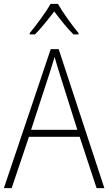

<svg xmlns="http://www.w3.org/2000/svg" viewBox="-20 -968 557 988"><path d="M278 -948H240C217 -906 165 -836 133 -798V-791H160C192 -823 231 -872 259 -909C288 -871 324 -824 358 -791H384V-798C355 -832 302 -905 278 -948ZM477 0H517L282 -715H241L0 0H40L129 -264H390ZM288 -585 378 -300H140L233 -585C242 -614 252 -644 261 -675C270 -642 280 -611 288 -585Z"/></svg>

Font: Noto Sans Thai SemCond ExtLt
Style: Regular
Weight: 200
Width: 4
Designer: Monotype Design Team
Foundry: Monotype Imaging Inc.
Version: Version 2.002